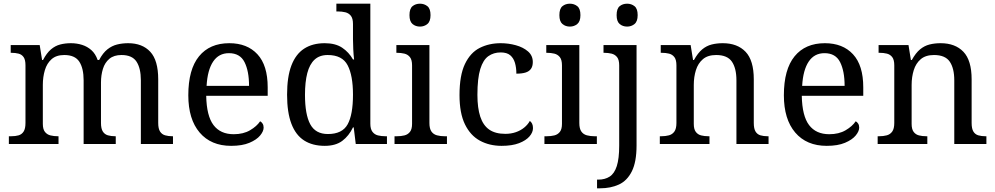

<svg xmlns="http://www.w3.org/2000/svg" viewBox="-20 -780 5391 1040"><path d="M28 0V-42H41Q64 -42 81 -47Q98 -52 108 -67.5Q118 -83 118 -114V-426Q118 -456 108 -470.5Q98 -485 80.5 -489.5Q63 -494 41 -494H38V-536H195L208 -455H213Q233 -493 256 -512.5Q279 -532 306 -539Q333 -546 364 -546Q396 -546 424.5 -537Q453 -528 475 -508.5Q497 -489 509 -455H517Q537 -493 561.5 -512.5Q586 -532 614.5 -539Q643 -546 674 -546Q751 -546 794 -499.5Q837 -453 837 -350V-114Q837 -83 847 -67.5Q857 -52 874.5 -47Q892 -42 914 -42H917V0H743V-345Q743 -410 719.5 -446Q696 -482 638 -482Q597 -482 572.5 -461.5Q548 -441 537.5 -407Q527 -373 527 -333V-114Q527 -83 537 -67.5Q547 -52 564.5 -47Q582 -42 604 -42H607V0H433V-345Q433 -410 409.5 -446Q386 -482 328 -482Q285 -482 259.5 -459.5Q234 -437 223 -400Q212 -363 212 -320V-109Q212 -80 223.5 -65.5Q235 -51 253.5 -46.5Q272 -42 294 -42H297V0Z M1232 10Q1123 10 1061.5 -62Q1000 -134 1000 -264Q1000 -404 1058 -475Q1116 -546 1222 -546Q1319 -546 1374.5 -486Q1430 -426 1430 -307V-261H1097Q1099 -152 1136.5 -102.5Q1174 -53 1246 -53Q1298 -53 1334.5 -74.5Q1371 -96 1389 -123Q1396 -120 1402 -111Q1408 -102 1408 -89Q1408 -69 1389 -46Q1370 -23 1331 -6.5Q1292 10 1232 10ZM1329 -315Q1329 -395 1304.5 -443.5Q1280 -492 1220 -492Q1165 -492 1134.5 -446.5Q1104 -401 1099 -315Z M1739 10Q1673 10 1627.5 -19Q1582 -48 1558.5 -109.5Q1535 -171 1535 -267Q1535 -364 1558.5 -425.5Q1582 -487 1627.5 -516.5Q1673 -546 1739 -546Q1797 -546 1833.5 -521.5Q1870 -497 1892 -458H1898Q1895 -483 1893.5 -513.5Q1892 -544 1892 -568V-650Q1892 -680 1880.5 -694.5Q1869 -709 1850.5 -713.5Q1832 -718 1810 -718H1802V-760H1986V-110Q1986 -81 1997.5 -66Q2009 -51 2027.5 -46.5Q2046 -42 2068 -42H2076V0H1907L1896 -90H1892Q1870 -44 1834 -17Q1798 10 1739 10ZM1756 -54Q1834 -54 1863 -106.5Q1892 -159 1892 -267Q1892 -371 1863 -426.5Q1834 -482 1755 -482Q1711 -482 1684 -457Q1657 -432 1644.5 -384Q1632 -336 1632 -266Q1632 -160 1660.5 -107Q1689 -54 1756 -54Z M2117 0V-42H2130Q2152 -42 2170.5 -46.5Q2189 -51 2200.5 -65.5Q2212 -80 2212 -109V-426Q2212 -456 2200.5 -470.5Q2189 -485 2170.5 -489.5Q2152 -494 2130 -494H2127V-536H2306V-114Q2306 -83 2317 -67.5Q2328 -52 2347 -47Q2366 -42 2388 -42H2401V0ZM2255 -636Q2231 -636 2214.5 -650Q2198 -664 2198 -698Q2198 -733 2214.5 -746.5Q2231 -760 2255 -760Q2278 -760 2295 -746.5Q2312 -733 2312 -698Q2312 -664 2295 -650Q2278 -636 2255 -636Z M2697 10Q2631 10 2579.5 -18Q2528 -46 2498.5 -106.5Q2469 -167 2469 -265Q2469 -372 2498.5 -433.5Q2528 -495 2578.5 -520.5Q2629 -546 2692 -546Q2734 -546 2774 -535Q2814 -524 2840 -501.5Q2866 -479 2866 -444Q2866 -421 2856 -407Q2846 -393 2826.5 -387Q2807 -381 2777 -381Q2777 -413 2769.5 -439Q2762 -465 2744 -480.5Q2726 -496 2692 -496Q2654 -496 2625.5 -476Q2597 -456 2581.5 -406Q2566 -356 2566 -266Q2566 -195 2581.5 -148Q2597 -101 2630 -78Q2663 -55 2717 -55Q2748 -55 2774 -64Q2800 -73 2819.5 -89Q2839 -105 2850 -125Q2858 -119 2862.5 -109.5Q2867 -100 2867 -86Q2867 -63 2848 -41Q2829 -19 2791.5 -4.5Q2754 10 2697 10Z M2929 0V-42H2942Q2964 -42 2982.5 -46.5Q3001 -51 3012.5 -65.5Q3024 -80 3024 -109V-426Q3024 -456 3012.5 -470.5Q3001 -485 2982.5 -489.5Q2964 -494 2942 -494H2939V-536H3118V-114Q3118 -83 3129 -67.5Q3140 -52 3159 -47Q3178 -42 3200 -42H3213V0ZM3067 -636Q3043 -636 3026.5 -650Q3010 -664 3010 -698Q3010 -733 3026.5 -746.5Q3043 -760 3067 -760Q3090 -760 3107 -746.5Q3124 -733 3124 -698Q3124 -664 3107 -650Q3090 -636 3067 -636Z M3214 240V193H3221Q3257 193 3282.5 176.5Q3308 160 3321 119.5Q3334 79 3334 9V-426Q3334 -456 3322.5 -470.5Q3311 -485 3292.5 -489.5Q3274 -494 3252 -494H3249V-536H3428V8Q3428 97 3402.5 148Q3377 199 3332.5 219.5Q3288 240 3230 240ZM3377 -636Q3353 -636 3336.5 -650Q3320 -664 3320 -698Q3320 -733 3336.5 -746.5Q3353 -760 3377 -760Q3400 -760 3417 -746.5Q3434 -733 3434 -698Q3434 -664 3417 -650Q3400 -636 3377 -636Z M3554 0V-42H3562Q3585 -42 3603.5 -47Q3622 -52 3633 -67.5Q3644 -83 3644 -114V-426Q3644 -456 3633 -470.5Q3622 -485 3604 -489.5Q3586 -494 3564 -494H3559V-536H3721L3734 -455H3739Q3760 -493 3783.5 -512.5Q3807 -532 3835 -539Q3863 -546 3895 -546Q3974 -546 4018.5 -499.5Q4063 -453 4063 -350V-114Q4063 -83 4072.5 -67.5Q4082 -52 4099 -47Q4116 -42 4138 -42H4143V0H3969V-345Q3969 -410 3944.5 -446Q3920 -482 3859 -482Q3814 -482 3787.5 -459.5Q3761 -437 3749.5 -400Q3738 -363 3738 -320V-109Q3738 -80 3749 -65.5Q3760 -51 3778 -46.5Q3796 -42 3818 -42H3823V0Z M4458 10Q4349 10 4287.5 -62Q4226 -134 4226 -264Q4226 -404 4284 -475Q4342 -546 4448 -546Q4545 -546 4600.5 -486Q4656 -426 4656 -307V-261H4323Q4325 -152 4362.5 -102.5Q4400 -53 4472 -53Q4524 -53 4560.5 -74.5Q4597 -96 4615 -123Q4622 -120 4628 -111Q4634 -102 4634 -89Q4634 -69 4615 -46Q4596 -23 4557 -6.5Q4518 10 4458 10ZM4555 -315Q4555 -395 4530.5 -443.5Q4506 -492 4446 -492Q4391 -492 4360.5 -446.5Q4330 -401 4325 -315Z M4734 0V-42H4742Q4765 -42 4783.5 -47Q4802 -52 4813 -67.5Q4824 -83 4824 -114V-426Q4824 -456 4813 -470.5Q4802 -485 4784 -489.5Q4766 -494 4744 -494H4739V-536H4901L4914 -455H4919Q4940 -493 4963.5 -512.5Q4987 -532 5015 -539Q5043 -546 5075 -546Q5154 -546 5198.5 -499.5Q5243 -453 5243 -350V-114Q5243 -83 5252.5 -67.5Q5262 -52 5279 -47Q5296 -42 5318 -42H5323V0H5149V-345Q5149 -410 5124.5 -446Q5100 -482 5039 -482Q4994 -482 4967.5 -459.5Q4941 -437 4929.5 -400Q4918 -363 4918 -320V-109Q4918 -80 4929 -65.5Q4940 -51 4958 -46.5Q4976 -42 4998 -42H5003V0Z"/></svg>

Font: Noto Serif Tamil
Style: Italic
Weight: 400
Italic angle: -12°
Designer: Indian Type Foundry, Tom Grace, and the Monotype Design Team
Foundry: Monotype Imaging Inc.
Version: Version 2.003